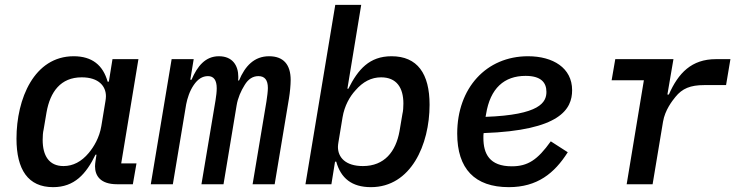

<svg xmlns="http://www.w3.org/2000/svg" viewBox="-20 -760 3040 792"><path d="M199 12C287 12 335 -42 374 -122H378L374 -96C373 -88 372 -81 372 -74C372 -35 394 0 463 0H528L543 -86H480L551 -516H444L429 -423H424C405 -491 360 -528 284 -528C121 -528 48 -353 48 -188C48 -60 96 12 199 12ZM242 -75C182 -75 156 -118 156 -183C156 -198 157 -214 160 -226L172 -297C187 -381 230 -441 317 -441C388 -441 417 -404 417 -363C417 -356 416 -350 415 -343L398 -240C390 -192 367 -154 346 -129C316 -93 281 -75 242 -75Z M693 0 748 -330C753 -355 762 -384 779 -409C796 -434 815 -446 838 -446C862 -446 874 -429 874 -396C874 -381 872 -365 869 -346L811 0H902L956 -325C961 -356 974 -385 989 -409C1004 -434 1023 -446 1046 -446C1072 -446 1085 -430 1085 -397C1085 -384 1082 -360 1079 -341L1022 0H1113L1172 -354C1176 -378 1179 -410 1179 -430C1179 -494 1149 -528 1090 -528C1029 -528 991 -488 966 -428H962C963 -433 963 -438 963 -443C963 -490 939 -528 883 -528C827 -528 794 -487 770 -431H765L779 -516H688L602 0Z M1240 0H1347L1362 -93H1367C1386 -25 1431 12 1510 12C1675 12 1752 -163 1752 -328C1752 -456 1702 -528 1595 -528C1504 -528 1457 -474 1417 -394H1413L1470 -740H1363ZM1477 -75C1405 -75 1374 -111 1374 -154C1374 -160 1375 -166 1376 -173L1393 -276C1401 -324 1423 -362 1446 -387C1477 -423 1512 -441 1552 -441C1616 -441 1644 -398 1644 -333C1644 -318 1643 -302 1640 -290L1628 -219C1613 -135 1566 -75 1477 -75Z M2148 -447C2211 -447 2234 -420 2234 -381C2234 -338 2207 -286 1983 -278L1985 -289C2002 -396 2060 -447 2148 -447ZM2079 12C2196 12 2267 -45 2322 -132L2252 -177C2197 -100 2157 -74 2091 -74C1999 -74 1974 -126 1974 -191C1974 -200 1974 -206 1975 -211C2291 -222 2340 -310 2340 -388C2340 -480 2261 -528 2158 -528C1986 -528 1866 -397 1866 -209C1866 -64 1938 12 2079 12Z M2672 0 2715 -258C2723 -306 2753 -344 2766 -360C2794 -395 2828 -409 2885 -409H2975L2993 -516H2933C2833 -516 2778 -459 2739 -370H2733L2758 -516H2518L2503 -429H2636L2565 0Z"/></svg>

Font: IBM Mono Medium
Style: Italic
Weight: 500
Italic angle: -9°
Monospace: yes
Designer: Mike Abbink, Paul van der Laan, Pieter van Rosmalen
Foundry: Bold Monday
Version: Version 2.3